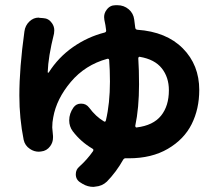

<svg xmlns="http://www.w3.org/2000/svg" viewBox="-20 -650 845 741"><path d="M502 -164.1Q502 -161.1 503.9 -159.2Q505.9 -157.2 507.8 -158.2Q571.3 -166 601.6 -203.6Q631.8 -241.2 631.8 -301.8Q631.8 -351.6 604.5 -386.2Q577.1 -420.9 519.5 -430.7Q517.6 -431.6 515.6 -429.7Q513.7 -427.7 513.7 -424.8Q516.6 -380.9 516.6 -324.2Q516.6 -233.4 502 -164.1ZM382.8 -573.2Q381.8 -579.1 381.8 -584Q381.8 -599.6 391.6 -612.3Q404.3 -629.9 425.8 -629.9H432.6Q432.6 -629.9 433.6 -629.9Q458 -629.9 476.6 -614.3Q495.1 -598.6 498 -574.2Q500 -558.6 502 -543Q502.9 -536.1 509.8 -535.2Q622.1 -527.3 685.5 -463.4Q749 -399.4 749 -302.7Q749 -229.5 719.7 -170.9Q690.4 -112.3 627.9 -75.7Q565.4 -39.1 477.5 -39.1Q469.7 -39.1 465.8 -39.1Q459 -40 455.1 -33.2Q428.7 13.7 392.6 50.8Q374 68.4 347.7 70.3Q343.8 71.3 340.8 71.3Q318.4 71.3 298.8 59.6L291 54.7Q272.5 43.9 272.5 22.5Q272.5 3.9 287.1 -7.8Q316.4 -34.2 338.9 -66.4Q342.8 -73.2 336.9 -76.2Q292 -102.5 260.7 -143.6Q247.1 -162.1 247.1 -185.5Q247.1 -211.9 263.7 -235.4Q274.4 -250 292 -250Q293 -250 293.9 -250Q312.5 -250 324.2 -234.4Q349.6 -200.2 380.9 -181.6Q386.7 -177.7 388.7 -185.5Q404.3 -251 404.3 -335Q404.3 -377.9 401.4 -418Q400.4 -424.8 393.6 -422.9Q308.6 -399.4 253.4 -334Q198.2 -268.6 185.5 -197.3Q181.6 -178.7 181.6 -158.2Q182.6 -142.6 184.6 -125Q184.6 -122.1 184.6 -119.1Q184.6 -100.6 173.8 -85.9Q160.2 -67.4 138.7 -65.4Q133.8 -64.5 129.9 -64.5Q111.3 -64.5 95.7 -75.2Q76.2 -87.9 71.3 -110.4Q54.7 -193.4 54.7 -281.2Q54.7 -387.7 74.2 -528.3Q77.1 -551.8 93.8 -567.4Q109.4 -582 128.9 -582Q130.9 -582 132.8 -581.1L146.5 -580.1Q168 -579.1 180.7 -560.5Q189.5 -547.9 189.5 -533.2Q189.5 -527.3 188.5 -520.5Q166 -430.7 164.1 -371.1Q164.1 -370.1 165.5 -369.6Q167 -369.1 168 -370.1Q205.1 -428.7 261.7 -468.3Q318.4 -507.8 383.8 -524.4Q390.6 -526.4 389.6 -533.2Q387.7 -551.8 382.8 -573.2Z"/></svg>

Font: Gen Jyuu Gothic P Bold
Style: Bold
Weight: 700
Designer: [Source Han Sans]
Ryoko NISHIZUKA  (kana & ideographs); Paul D. Hunt (Latin, Greek & Cyrillic); Wenlong ZHANG  (bopomofo
Version: Version 1.002.20150607